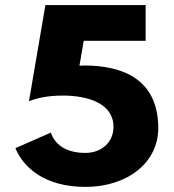

<svg xmlns="http://www.w3.org/2000/svg" viewBox="-20 -718 682 754"><path d="M40.5 -136.2C69.5 -64.8 150.8 16 315.4 16C480.9 16 601.5 -80 601.5 -214.3C601.5 -409 459.4 -460 313.5 -460.8C306 -460.8 298.6 -460 292 -460L308.8 -557.8H551.9V-698H158.3L93.8 -320.6C117.2 -330 161.1 -342.7 225.6 -342.7C325.7 -342.7 425.7 -312.1 425.7 -219.5C425.7 -160 379 -117.5 315.4 -117.5C235 -117.5 193.8 -154 179.8 -197.3Z"/></svg>

Font: Hussar
Style: BdWide
Weight: 700
Foundry: Cannot Into Space Fonts
Version: Version 2.00